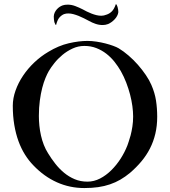

<svg xmlns="http://www.w3.org/2000/svg" viewBox="-20 -906 832 938"><path d="M392.1 12.7Q320.8 12.7 258.1 -15.4Q195.3 -43.5 143.1 -98.1Q120.6 -121.1 102.1 -150.6Q83.5 -180.2 70.3 -216.3Q57.1 -252.4 49.8 -295.7Q42.5 -338.9 42.5 -389.6Q42.5 -425.8 55.9 -463.6Q69.3 -501.5 92.8 -536.4Q116.2 -571.3 147.9 -601.3Q179.7 -631.3 216.3 -652.8Q266.1 -683.1 315.7 -694.6Q365.2 -706.1 407.2 -706.1Q428.2 -706.1 451.2 -702.6Q474.1 -699.2 494.9 -693.8Q515.6 -688.5 533 -682.1Q550.3 -675.8 560.1 -669.9Q583.5 -655.8 607.9 -634.8Q632.3 -613.8 653.8 -589.4Q675.3 -564.9 692.6 -539.3Q710 -513.7 719.7 -490.7Q736.3 -452.6 742.2 -414.6Q748 -376.5 748 -335.4Q748 -291.5 739 -253.2Q730 -214.8 712.9 -181.2Q695.8 -147.5 671.1 -117.9Q646.5 -88.4 615.2 -61.5Q592.3 -42.5 568.4 -28.6Q544.4 -14.6 517.3 -5.4Q490.2 3.9 459.5 8.3Q428.7 12.7 392.1 12.7ZM169.9 -339.4Q169.9 -315.9 172.4 -291.7Q174.8 -267.6 180.2 -243.9Q185.5 -220.2 194.1 -198.2Q202.6 -176.3 214.8 -157.2Q230.5 -131.3 249.8 -106.7Q269 -82 292.7 -62.3Q316.4 -42.5 345 -30.5Q373.5 -18.6 407.2 -18.6Q439 -18.6 468.8 -33.9Q498.5 -49.3 523.9 -74.5Q549.3 -99.6 569.6 -131.3Q589.8 -163.1 602.5 -195.8Q604 -200.7 608.6 -213.6Q613.3 -226.6 618.2 -245.1Q623 -263.7 626.7 -287.1Q630.4 -310.5 630.4 -336.9Q630.4 -360.4 626.7 -387.7Q623 -415 615.5 -444.1Q607.9 -473.1 596.7 -502.4Q585.4 -531.7 570.3 -558.6Q557.1 -581.5 539.6 -603.8Q522 -626 499.8 -643.3Q477.5 -660.6 450.7 -671.1Q423.8 -681.6 392.1 -681.6Q361.8 -681.6 334.5 -668.9Q307.1 -656.2 284.7 -637.5Q262.2 -618.7 245.4 -597.4Q228.5 -576.2 218.3 -558.6Q210.4 -544.9 201.9 -524.4Q193.4 -503.9 186.3 -476.6Q179.2 -449.2 174.6 -414.8Q169.9 -380.4 169.9 -339.4ZM253.9 -783.7Q251.5 -783.7 249.5 -788.6Q247.6 -793.5 245.6 -797.9Q242.7 -811.5 242.7 -825.7Q243.2 -835.9 247.3 -844.7Q251.5 -853.5 257.8 -860.6Q264.2 -867.7 271.7 -872.6Q279.3 -877.4 286.6 -879.9Q296.4 -883.3 311 -883.3Q329.6 -883.3 348.1 -876.2Q366.7 -869.1 383.8 -860.4Q393.1 -855 404.3 -849.6Q415.5 -844.2 427.2 -839.6Q439 -835 451.2 -832Q463.4 -829.1 475.1 -829.1Q487.3 -829.1 500.5 -834.5Q514.6 -838.9 526.1 -850.1Q537.6 -861.3 545.9 -885.7Q548.3 -885.7 550.5 -881.6Q552.7 -877.4 554.4 -871.6Q556.2 -865.7 557.1 -858.9Q558.1 -852.1 558.1 -846.7Q557.1 -837.4 552.2 -828.4Q547.4 -819.3 540.3 -811.8Q533.2 -804.2 524.7 -798.1Q516.1 -792 508.3 -788.6Q495.1 -783.7 481.9 -783.7Q463.4 -783.7 446.5 -789.6Q429.7 -795.4 415 -803.7Q402.8 -810.1 389.9 -816.7Q377 -823.2 364 -828.4Q351.1 -833.5 338.4 -836.9Q325.7 -840.3 314 -840.3Q308.6 -840.3 303.2 -839.6Q297.9 -838.9 292.5 -836.9Q279.8 -831.5 270 -820.1Q260.3 -808.6 253.9 -783.7Z"/></svg>

Font: IM FELL French Canon SC
Style: Regular
Weight: 400
Designer: Igino Marini
Foundry: Igino Marini
Version: 3.00